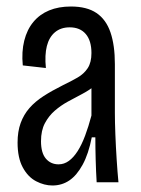

<svg xmlns="http://www.w3.org/2000/svg" viewBox="-20 -560 432 590"><path d="M141 10Q116 10 91 -3Q66 -16 50 -45.5Q34 -75 34 -122Q34 -156 43.5 -182Q53 -208 70.5 -228Q88 -248 113.5 -264.5Q139 -281 173 -298Q198 -310 218 -321.5Q238 -333 249.5 -350.5Q261 -368 261 -397Q261 -435 243.5 -455.5Q226 -476 194 -476Q167 -476 149 -461Q131 -446 124 -418.5Q117 -391 121 -351L50 -359Q46 -401 54.5 -435Q63 -469 82.5 -492.5Q102 -516 131 -528Q160 -540 198 -540Q247 -540 276.5 -520Q306 -500 319.5 -460.5Q333 -421 333 -363V-213Q333 -185 334.5 -147Q336 -109 338.5 -70Q341 -31 344 0H277Q275 -33 274 -69Q273 -105 273 -138H262Q252 -87 234 -54Q216 -21 193 -5.5Q170 10 141 10ZM160 -55Q177 -55 191.5 -65.5Q206 -76 218.5 -95.5Q231 -115 241.5 -143Q252 -171 261 -205V-309L291 -327Q285 -308 269 -295Q253 -282 232 -271Q211 -260 189 -248Q167 -236 148.5 -220Q130 -204 118 -181.5Q106 -159 106 -126Q106 -90 121 -72.5Q136 -55 160 -55Z"/></svg>

Font: Bricolage Grotesque 24pt Condensed Light
Style: Regular
Weight: 300
Width: 3
Designer: Mathieu Triay
Foundry: Atelier Triay
Version: Version 1.001;gftools[0.9.33.dev8+g029e19f]